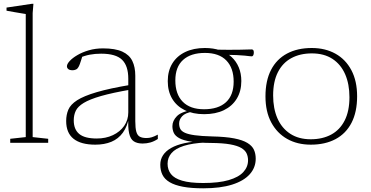

<svg xmlns="http://www.w3.org/2000/svg" viewBox="-20 -754 1960 1014"><path d="M152.5 -30 234.5 -21V0H34V-21L116 -30V-680Q109.5 -681 92.8 -683.8Q76 -686.5 55 -690.2Q34 -694 14.5 -697.5V-714L149 -734H156.5L152.5 -685Z M673 -306.5 671.5 -281Q573 -264 513.2 -246.8Q453.5 -229.5 422.2 -210.5Q391 -191.5 380.2 -169Q369.5 -146.5 369.5 -118.5Q369.5 -70.5 398.5 -46.5Q427.5 -22.5 491 -22.5Q538.5 -22.5 576.2 -40.2Q614 -58 635.8 -89.2Q657.5 -120.5 657.5 -160.5V-338.5Q657.5 -406 624.8 -438.2Q592 -470.5 514 -470.5Q481.5 -470.5 454 -465.2Q426.5 -460 396.5 -447L417 -463.5Q413 -450.5 409.2 -438.5Q405.5 -426.5 402 -416.8Q398.5 -407 394.5 -400Q389.5 -390.5 381 -386.8Q372.5 -383 364 -383Q348 -383 340.8 -389Q333.5 -395 333.5 -404Q333.5 -416 348.2 -432Q363 -448 389 -463.2Q415 -478.5 449.5 -488.5Q484 -498.5 524 -498.5Q588.5 -498.5 625.8 -481.5Q663 -464.5 678.8 -432.2Q694.5 -400 694.5 -354V-114Q694.5 -77.5 700 -58.2Q705.5 -39 718.5 -32Q731.5 -25 753.5 -25Q768 -25 781.2 -29Q794.5 -33 813.5 -43V-20Q793.5 -7 774 -1.5Q754.5 4 733 4Q704.5 4 686.8 -7.5Q669 -19 662 -49.8Q655 -80.5 658 -137.5L662.5 -139.5Q653 -86.5 629 -53.5Q605 -20.5 568.2 -5.2Q531.5 10 483.5 10Q407.5 10 368.5 -21Q329.5 -52 329.5 -115Q329.5 -148 341 -175Q352.5 -202 387.2 -224.5Q422 -247 490.5 -267.2Q559 -287.5 673 -306.5Z M1053.5 240.5Q989.5 240.5 946 232.2Q902.5 224 876 208.2Q849.5 192.5 838 169.2Q826.5 146 826.5 116Q826.5 88 841 65.8Q855.5 43.5 883.8 27.5Q912 11.5 954 2.2Q996 -7 1051.5 -9L1076.5 -12.5L1068 -1.5Q996 2 951.2 16.2Q906.5 30.5 885.8 54.5Q865 78.5 865 110.5Q865 142.5 882.8 165.2Q900.5 188 941.8 200.2Q983 212.5 1053 212.5Q1135.5 212.5 1187.8 197.2Q1240 182 1265 154.8Q1290 127.5 1290 92.5Q1290 73 1282.5 56.5Q1275 40 1254.8 27.8Q1234.5 15.5 1196 8.5Q1157.5 1.5 1095.5 1Q1029.5 0.5 989 -6Q948.5 -12.5 927 -24.2Q905.5 -36 898 -52Q890.5 -68 890.5 -87.5Q890.5 -116 914 -140.2Q937.5 -164.5 996.5 -173L998.5 -164.5Q958 -158 942 -140.2Q926 -122.5 926 -102Q926 -85.5 932.2 -73.2Q938.5 -61 956.5 -52.8Q974.5 -44.5 1009 -39.8Q1043.5 -35 1100 -33.5Q1171.5 -32 1216.5 -23.2Q1261.5 -14.5 1286.5 0.8Q1311.5 16 1321 36.8Q1330.5 57.5 1330.5 84Q1330.5 131 1299 166.2Q1267.5 201.5 1205.8 221Q1144 240.5 1053.5 240.5ZM1058 -151Q999 -151 955.8 -172.2Q912.5 -193.5 889.2 -232.8Q866 -272 866 -325.5Q866 -379.5 890 -418.8Q914 -458 958 -479.2Q1002 -500.5 1062 -500.5Q1106.5 -500.5 1142 -488.5Q1177.5 -476.5 1202.5 -453.5Q1227.5 -430.5 1241 -398.2Q1254.5 -366 1254.5 -326Q1254.5 -272.5 1230.5 -233Q1206.5 -193.5 1162.5 -172.2Q1118.5 -151 1058 -151ZM1057.5 -177Q1133 -177 1173.5 -214.2Q1214 -251.5 1214 -323Q1214 -395 1175.2 -434.8Q1136.5 -474.5 1062.5 -474.5Q987.5 -474.5 946.8 -437.5Q906 -400.5 906 -329.5Q906 -256.5 945 -216.8Q984 -177 1057.5 -177ZM1153.5 -465 1104.5 -492Q1152 -491 1187.5 -491Q1223 -491 1247.5 -491.5Q1272 -492 1287.2 -492.5Q1302.5 -493 1309 -493Q1315.5 -493 1318 -488.8Q1320.5 -484.5 1320.5 -477Q1320.5 -468.5 1317.8 -462.5Q1315 -456.5 1309 -456.5Q1303.5 -456.5 1296 -457.5Q1288.5 -458.5 1272.8 -460.2Q1257 -462 1228.8 -463.2Q1200.5 -464.5 1153.5 -465Z M1621 -18.5Q1683 -18.5 1729 -43.2Q1775 -68 1800.2 -117.5Q1825.5 -167 1825.5 -240.5Q1825.5 -310 1802.8 -362Q1780 -414 1735.8 -443Q1691.5 -472 1627 -472Q1565 -472 1519 -447.2Q1473 -422.5 1447.8 -373Q1422.5 -323.5 1422.5 -250Q1422.5 -181 1445.2 -129Q1468 -77 1512.5 -47.8Q1557 -18.5 1621 -18.5ZM1621.5 10Q1550.5 10 1496.8 -20.2Q1443 -50.5 1412.5 -107.5Q1382 -164.5 1382 -245Q1382 -328 1411.5 -385Q1441 -442 1496 -471.2Q1551 -500.5 1626.5 -500.5Q1697.5 -500.5 1751.5 -470.5Q1805.5 -440.5 1835.8 -383.2Q1866 -326 1866 -245.5Q1866 -162.5 1836.5 -105.5Q1807 -48.5 1752 -19.2Q1697 10 1621.5 10Z"/></svg>

Font: Newsreader 9pt ExtraLight
Style: Regular
Weight: 250
Designer: Hugues Gentile
Foundry: Production Type
Version: Version 1.003